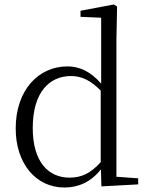

<svg xmlns="http://www.w3.org/2000/svg" viewBox="-20 -822 662 856"><path d="M432 9 596 0V-27L499 -34V-643L502 -793L487 -802L339 -774V-747L431 -743V-449C384 -504 333 -526 281 -526C151 -526 50 -420 50 -249C50 -93 140 14 267 14C330 14 386 -11 430 -67ZM429 -99C384 -49 343 -30 290 -30C196 -30 126 -100 126 -251C126 -414 203 -483 296 -483C344 -483 384 -464 429 -418Z"/></svg>

Font: Noto Serif CJK TC Light
Style: Regular
Weight: 300
Designer: Ryoko NISHIZUKA 西塚涼子 (kana & ideographs); Frank Grießhammer (Latin, Greek & Cyrillic); Wenlong ZHANG 张文龙 (bopomofo); San
Foundry: Adobe
Version: Version 2.001;hotconv 1.1.0;makeotfexe 2.6.0